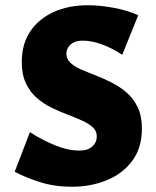

<svg xmlns="http://www.w3.org/2000/svg" viewBox="-20 -695 594 732"><path d="M349 -175Q349 -196 333.5 -210Q318 -224 292.5 -235.5Q267 -247 236.5 -258.5Q206 -270 175.5 -285Q145 -300 119.5 -322.5Q94 -345 78.5 -378Q63 -411 63 -459Q63 -526 94.5 -574Q126 -622 183 -648.5Q240 -675 316 -675Q359 -675 412 -665.5Q465 -656 507 -637L446 -486Q407 -512 368 -526Q329 -540 296 -540Q273 -540 259.5 -532.5Q246 -525 239.5 -513.5Q233 -502 233 -490Q233 -470 248.5 -455.5Q264 -441 289.5 -430Q315 -419 346 -407Q377 -395 408 -379Q439 -363 464.5 -340.5Q490 -318 505.5 -285Q521 -252 521 -205Q521 -131 484 -81.5Q447 -32 386 -7.5Q325 17 254 17Q188 17 133 -0.5Q78 -18 36 -40L94 -191Q141 -161 190 -141Q239 -121 282 -121Q315 -121 332 -136.5Q349 -152 349 -175Z"/></svg>

Font: Ysabeau Infant Black
Style: Regular
Weight: 900
Designer: Christian Thalmann (Catharsis Fonts)
Version: Version 2.001;gftools[0.9.30]; featfreeze: ss01,ss02,lnum